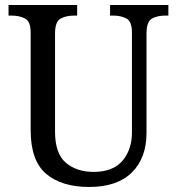

<svg xmlns="http://www.w3.org/2000/svg" viewBox="-20 -734 704 764"><path d="M335 10Q226 10 164 -42Q102 -94 102 -216V-604Q102 -649 79.5 -660.5Q57 -672 26 -672H14V-714H287V-672H275Q243 -672 221 -660Q199 -648 199 -600V-210Q199 -123 242 -86.5Q285 -50 352 -50Q430 -50 467.5 -94.5Q505 -139 505 -207V-604Q505 -649 483 -660.5Q461 -672 430 -672H418V-714H650V-672H638Q606 -672 584.5 -660Q563 -648 563 -600V-205Q563 -105 504.5 -47.5Q446 10 335 10Z"/></svg>

Font: Noto Serif Hebrew SemiCondensed
Style: Regular
Weight: 400
Width: 4
Designer: Monotype Design Team
Foundry: Monotype Imaging Inc.
Version: Version 2.004; ttfautohint (v1.8.4.7-5d5b)